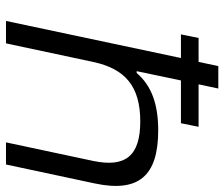

<svg xmlns="http://www.w3.org/2000/svg" viewBox="-74 -676 750 642"><g transform="rotate(90 301.0 -355.0)"><path d="M201 -710 187 -644H107L95 -585H174L50 0H125L187 -291C210 -399 269 -449 386 -449C501 -449 541 -400 518 -291L456 0H530L593 -295C625 -443 569 -509 416 -509C327 -509 266 -486 224 -437H218L249 -585H392L404 -644H262L276 -710Z"/></g></svg>

Font: LT Wave Light
Style: Italic
Weight: 300
Designer: Daniel Lyons
Version: Version 2.5 (Glyphs App)